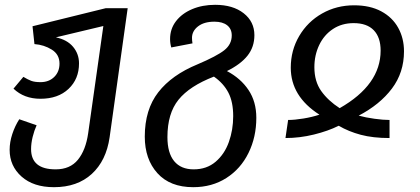

<svg xmlns="http://www.w3.org/2000/svg" viewBox="-20 -561 1744 797"><path d="M510 -527 435 9Q421 106 361 161Q301 216 204 216Q119 216 69.5 172Q20 128 20 61Q20 29 31 -4.5Q42 -38 60 -66L132 -41Q122 -19 115.5 7.5Q109 34 109 58Q109 142 211 142Q271 142 303.5 102Q336 62 346 -8L409 -453L212 -406Q259 -396 283.5 -366.5Q308 -337 308 -298Q308 -233 264.5 -192Q221 -151 148 -151Q80 -151 36 -193L77 -242Q95 -231 109.5 -225.5Q124 -220 148 -220Q183 -220 205 -241.5Q227 -263 227 -297Q227 -335 195 -355Q163 -375 123 -378L115 -452L419 -527Z M1044 -72Q1044 8 1011.5 74Q979 140 919.5 178Q860 216 782 216Q686 216 633.5 158Q581 100 581 6Q581 -106 637 -178Q693 -250 800 -294Q880 -328 911 -352.5Q942 -377 942 -414Q942 -441 923 -456Q904 -471 870 -471Q827 -471 802 -451.5Q777 -432 777 -404Q777 -393 779 -381L691 -364Q686 -381 686 -399Q686 -441 710.5 -473Q735 -505 777.5 -523Q820 -541 873 -541Q947 -541 991.5 -506Q1036 -471 1036 -415Q1036 -366 1007.5 -330Q979 -294 922 -266Q979 -236 1011.5 -187.5Q1044 -139 1044 -72ZM948 -79Q948 -138 928 -176.5Q908 -215 868 -243Q767 -204 721 -147Q675 -90 675 8Q675 74 703 108Q731 142 784 142Q838 142 875 110.5Q912 79 930 28.5Q948 -22 948 -79Z M1657 -348Q1657 -260 1607 -193.5Q1557 -127 1469 -81Q1498 -73 1534.5 -68Q1571 -63 1597 -63V12Q1528 12 1477.5 -1.5Q1427 -15 1386 -39Q1342 -17 1283 -2.5Q1224 12 1165 12L1176 -63Q1203 -63 1239.5 -69Q1276 -75 1306 -85Q1187 -161 1187 -280Q1187 -352 1222 -411.5Q1257 -471 1317 -505Q1377 -539 1450 -539Q1516 -539 1562.5 -514Q1609 -489 1633 -445.5Q1657 -402 1657 -348ZM1390 -112Q1560 -209 1560 -351Q1560 -406 1531.5 -435.5Q1503 -465 1448 -465Q1399 -465 1362 -440.5Q1325 -416 1305 -374Q1285 -332 1285 -282Q1285 -223 1313.5 -183Q1342 -143 1390 -112Z"/></svg>

Font: FiraGO
Style: Italic
Weight: 400
Italic angle: -8°
Designer: bBox Type GmbH
Foundry: bBox Type GmbH
Version: Version 1.001